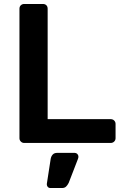

<svg xmlns="http://www.w3.org/2000/svg" viewBox="-20 -720 621 967"><path d="M102 0Q92 0 85 -7Q78 -14 78 -24V-676Q78 -687 85 -693.5Q92 -700 102 -700H196Q207 -700 213.5 -693.5Q220 -687 220 -676V-120H537Q548 -120 555 -113Q562 -106 562 -96V-24Q562 -14 555 -7Q548 0 537 0ZM234 227Q225 227 220 220.5Q215 214 216 205L235 82Q237 68 245 59Q253 50 267 50H357Q364 50 369.5 55.5Q375 61 375 69Q375 75 372 82L326 201Q320 213 312.5 220Q305 227 292 227Z"/></svg>

Font: Rubik AZ
Style: Regular
Weight: 500
Designer: Hubert and Fischer
Foundry: Hubert & Fischer
Version: Version 2.000